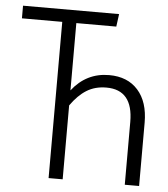

<svg xmlns="http://www.w3.org/2000/svg" viewBox="-50 -731 681 776"><g transform="rotate(5 290.0 -342.5)"><path d="M383.8 -436Q458.5 -436 500.7 -388.7Q543 -341.3 543 -256.8V0H484.9V-254.9Q484.9 -384.8 377 -384.8Q331.1 -384.8 296.9 -363.5Q262.7 -342.3 232.9 -299.8V0H175.8V-633.8H12.2V-685.1H401.9L395 -633.8H232.9V-360.8Q291.5 -436 383.8 -436Z"/></g></svg>

Font: Fira Sans Compressed Light
Style: Regular
Weight: 300
Width: 1
Designer: Carrois Corporate & Edenspiekermann AG
Foundry: Carrois Corporate GbR & Edenspiekermann AG
Version: Version 4.203;PS 004.203;hotconv 1.0.88;makeotf.lib2.5.64775